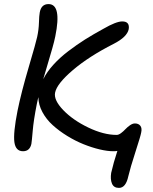

<svg xmlns="http://www.w3.org/2000/svg" viewBox="-20 -730 748 941"><path d="M92.8 11.2Q56.6 11.2 50.5 -33.4Q44.4 -78.1 65.9 -187Q84 -276.4 120.6 -400.4Q157.2 -524.4 162.1 -548.8Q169.9 -584.5 170.9 -619.4Q171.9 -654.3 174.8 -668.9Q182.1 -710 217.8 -710Q283.2 -710 251 -551.8Q246.1 -527.3 236.6 -494.1Q227.1 -460.9 213.4 -414.8Q199.7 -368.7 191.9 -341.8Q210 -377.9 241.7 -412.8Q273.4 -447.8 314.7 -479.2Q356 -510.7 396.7 -536.4Q437.5 -562 486.8 -588.9Q549.3 -625 579.1 -625Q616.7 -625 610.8 -586.9Q603 -548.8 537.1 -515.1Q416 -453.6 337.4 -386.7Q258.8 -319.8 250 -275.9Q242.7 -239.7 290 -190.4Q337.4 -141.1 412.6 -105Q487.8 -68.8 551.8 -68.8Q561.5 -68.8 573.2 -77.6Q585 -86.4 594.7 -96.9Q604.5 -107.4 617.2 -116.2Q629.9 -125 641.1 -125Q659.2 -125 668 -113.3Q676.8 -101.6 671.9 -80.1Q669.4 -64.5 643.8 14.6Q618.2 93.8 608.9 133.8Q596.7 190.9 563 190.9Q537.6 190.9 528.8 169.9Q520 148.9 524.9 117.2Q536.1 67.9 555.2 9.8Q546.4 11.2 535.2 11.2Q506.3 11.2 468.3 2.2Q430.2 -6.8 389.4 -23.2Q348.6 -39.6 309.1 -64Q269.5 -88.4 238.3 -116.7Q207 -145 187.7 -180.9Q168.5 -216.8 168 -253.9Q166.5 -248.5 164.1 -237.1Q161.6 -225.6 160.2 -219.2Q144.5 -139.2 140.4 -89.1Q136.2 -39.1 133.8 -24.9Q126 11.2 92.8 11.2Z"/></svg>

Font: Shantell Sans Irregular
Style: Italic
Weight: 400
Italic angle: -11.31°
Designer: Stephen Nixon, Anya Danilova, Shantell Martin
Foundry: Arrow Type
Version: Version 1.006;[9816181b4]